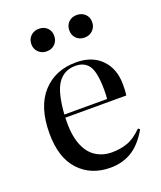

<svg xmlns="http://www.w3.org/2000/svg" viewBox="-140 -833 788 937"><g transform="rotate(-20 254.5 -364.5)"><path d="M272 14Q172 14 110 -52Q48 -118 48 -245Q48 -382 113.5 -454.5Q179 -527 288 -527Q371 -527 419 -478Q467 -429 467 -348Q467 -332 466.5 -318.5Q466 -305 464 -291H147Q144 -206 163.5 -154Q183 -102 220 -78Q257 -54 304 -54Q347 -54 384.5 -67Q422 -80 462 -120L471 -113Q431 -44 382.5 -15Q334 14 272 14ZM148 -307H370Q371 -316 371.5 -327.5Q372 -339 372 -352Q372 -443 349.5 -477.5Q327 -512 279 -512Q221 -512 188.5 -466.5Q156 -421 148 -307ZM370 -626Q344 -626 327.5 -642.5Q311 -659 311 -684Q311 -710 327.5 -726.5Q344 -743 370 -743Q396 -743 413 -727Q430 -711 430 -685Q430 -660 413 -643Q396 -626 370 -626ZM173 -626Q148 -626 131 -642.5Q114 -659 114 -684Q114 -710 131 -726.5Q148 -743 173 -743Q200 -743 216.5 -727Q233 -711 233 -685Q233 -660 216.5 -643Q200 -626 173 -626Z"/></g></svg>

Font: Display Regular
Style: Regular
Weight: 400
Designer: Latin by Veronika Burian and Jose Scaglione. Greek by Irene Vlachou. Cyrillic by Vera Evstafieva.
Foundry: TypeTogether
Version: Version 3.002